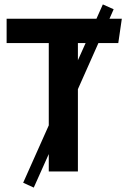

<svg xmlns="http://www.w3.org/2000/svg" viewBox="-20 -777 574 870"><path d="M516 -582H426L333 -373V0H201V-79L133 73L85 51L201 -209V-582H10V-692H417L446 -757L495 -735L476 -692H532ZM333 -504 368 -582H333Z"/></svg>

Font: Fira Sans SemiBold
Style: Regular
Weight: 600
Designer: bBox Type GmbH & Carrois Corporate GbR & Edenspiekermann AG
Foundry: bBox Type GmbH & Carrois Corporate GbR & Edenspiekermann AG
Version: Version 4.301;PS 004.301;hotconv 1.0.88;makeotf.lib2.5.64775